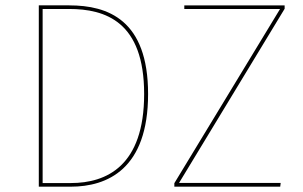

<svg xmlns="http://www.w3.org/2000/svg" viewBox="-20 -701 1139 721"><path d="M240.4 -680.9H125.7V0H245.7C382.6 0 536.1 -65.6 536.1 -348C536.1 -626.4 385.3 -680.8 240.4 -680.8ZM1048.8 -680.8H672.1V-667.3H1031.7L634.7 -13.1V0H1032.3L1034 -14H652.3L1048.9 -668.1ZM239.1 -667.3C376.1 -667.3 521.3 -619.7 521.3 -348C521.3 -77.8 380 -13.6 246.1 -13.6H140.1V-667.3Z"/></svg>

Font: Fira Sans Hair
Style: Regular
Weight: 100
Designer: bBox Type GmbH & Carrois Corporate GbR & Edenspiekermann AG
Foundry: bBox Type GmbH & Carrois Corporate GbR & Edenspiekermann AG
Version: Version 4.300;PS 004.300;hotconv 1.0.88;makeotf.lib2.5.64775